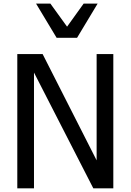

<svg xmlns="http://www.w3.org/2000/svg" viewBox="-20 -1020 707 1040"><path d="M433.1 -1000.5 343.3 -875.5 252.9 -1000.5H175.3L286.6 -815.4H397.5L508.8 -1000.5ZM593.8 -727.1H503.4V-151.4L210.9 -727.1H73.7V0H164.1V-627L485.4 0H593.8Z"/></svg>

Font: SG Kara
Style: Regular
Weight: 400
Designer: Damoon Khanjanzadeh
Version: Version 1.000